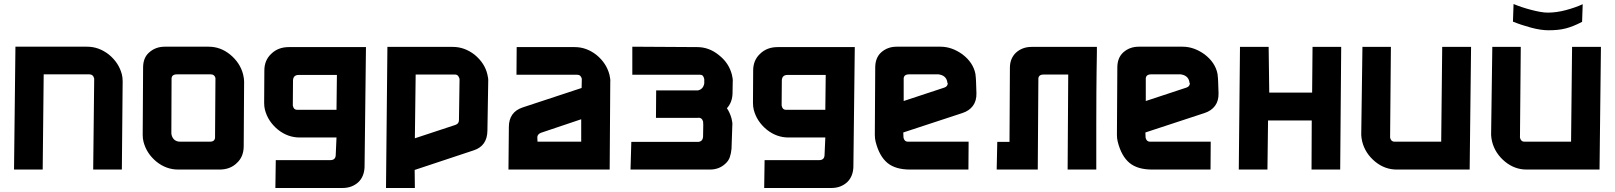

<svg xmlns="http://www.w3.org/2000/svg" viewBox="-20 -846 8058 958"><path d="M198 -475 193 0H50L57 -613H415Q473 -613 523 -574Q573 -533 588 -475Q592 -460 592 -440L588 0H445L450 -453L449 -457Q444 -475 426 -475Z M694 -509Q694 -558 724 -584Q756 -613 802 -613H1021Q1080 -613 1128 -574Q1178 -533 1193 -475Q1198 -453 1198 -440L1196 -117Q1196 -64 1162 -33Q1129 0 1075 0H869Q810 0 761 -39Q711 -80 696 -139Q692 -154 692 -173ZM835 -182Q835 -177 836 -173Q845 -139 880 -139H1027Q1055 -139 1053 -165L1055 -453V-457Q1050 -475 1032 -475H863Q834 -475 836 -449Z M1659 -160H1475Q1416 -160 1367 -199Q1317 -240 1302 -298Q1298 -313 1298 -333L1299 -494Q1299 -546 1334 -578Q1368 -611 1421 -611H1806L1799 -12Q1797 35 1768 63Q1736 92 1689 92H1354L1356 -47H1628Q1653 -47 1655 -70ZM1659 -298 1661 -472H1470Q1444 -472 1442 -446L1441 -320L1442 -316Q1446 -298 1463 -298Z M1913 -612H2239Q2298 -612 2348 -573Q2399 -531 2412 -474Q2417 -455 2416 -439L2412 -194Q2411 -118 2344 -96L2049 2L2050 92H1906ZM2050 -156 2253 -223Q2270 -229 2270 -247L2273 -452Q2271 -460 2266 -467Q2260 -474 2251 -474H2054Z M2883 -453Q2878 -473 2860 -473H2557L2558 -611H2848Q2906 -611 2956 -572Q3006 -531 3021 -473Q3023 -462 3024.5 -453.5Q3026 -445 3025 -438L3022 0H2517L2519 -212Q2519 -287 2588 -310L2882 -407ZM2678 -183Q2660 -175 2661 -159L2662 -139H2880V-251Z M3494 -451Q3492 -461 3487.5 -467Q3483 -473 3472 -473H3135V-613L3459 -611Q3518 -611 3567 -571Q3617 -532 3632 -473Q3634 -463 3635.5 -454.5Q3637 -446 3636 -438L3635 -378Q3633 -334 3607 -306Q3622 -284 3630 -255Q3632 -245 3633.5 -237Q3635 -229 3634 -221L3630 -104Q3628 -81 3621.5 -62Q3615 -43 3599 -29Q3568 0 3522 0H3126L3130 -138H3461Q3486 -138 3488 -164L3489 -224Q3489 -235 3488 -240Q3482 -261 3461 -258H3253L3254 -395H3463Q3489 -401 3494 -430Z M4098 -160H3914Q3855 -160 3806 -199Q3756 -240 3741 -298Q3737 -313 3737 -333L3738 -494Q3738 -546 3773 -578Q3807 -611 3860 -611H4245L4238 -12Q4236 35 4207 63Q4175 92 4128 92H3793L3795 -47H4067Q4092 -47 4094 -70ZM4098 -298 4100 -472H3909Q3883 -472 3881 -446L3880 -320L3881 -316Q3885 -298 3902 -298Z M4813 -139 4812 0H4521Q4448 0 4408 -33Q4367 -67 4349 -139Q4345 -154 4345 -173L4347 -509Q4347 -557 4376 -584Q4408 -613 4454 -613H4673Q4729 -613 4782 -575Q4836 -534 4847 -477Q4848 -466 4849 -457Q4850 -448 4850 -440L4852 -381Q4853 -343 4834.5 -318Q4816 -293 4782 -282L4487 -185L4488 -160L4489 -156Q4494 -139 4510 -139ZM4707 -431Q4707 -437 4706 -440Q4699 -470 4663 -475H4516Q4487 -475 4489 -449V-342L4692 -409Q4710 -415 4709 -434Z M4956 -138H5017L5019 -508Q5019 -554 5049 -583Q5081 -612 5127 -612H5453Q5453 -600 5453 -587.5Q5453 -575 5452.5 -551.5Q5452 -528 5451.5 -489Q5451 -450 5450.5 -385.5Q5450 -321 5450 -227Q5450 -133 5450 0H5307L5310 -474H5187Q5159 -474 5161 -448L5158 0H4953Z M6021 -139 6020 0H5729Q5656 0 5616 -33Q5575 -67 5557 -139Q5553 -154 5553 -173L5555 -509Q5555 -557 5584 -584Q5616 -613 5662 -613H5881Q5937 -613 5990 -575Q6044 -534 6055 -477Q6056 -466 6057 -457Q6058 -448 6058 -440L6060 -381Q6061 -343 6042.5 -318Q6024 -293 5990 -282L5695 -185L5696 -160L5697 -156Q5702 -139 5718 -139ZM5915 -431Q5915 -437 5914 -440Q5907 -470 5871 -475H5724Q5695 -475 5697 -449V-342L5900 -409Q5918 -415 5917 -434Z M6310 -612H6167ZM6524 0 6525 -245H6307L6304 0H6161L6167 -612H6310L6313 -384H6527L6529 -612H6672L6667 0Z M6949 0Q6890 0 6842 -39Q6792 -80 6777 -139Q6775 -149 6773.5 -157Q6772 -165 6772 -173L6778 -612H6920L6916 -160L6917 -156Q6922 -139 6938 -139H7171L7176 -612H7320L7313 0Z M7532 -826Q7551 -818 7573.5 -810.5Q7596 -803 7619 -797Q7642 -791 7663.5 -787Q7685 -783 7703 -783Q7746 -783 7793 -795.5Q7840 -808 7877 -825L7874 -737Q7851 -725 7831 -717Q7811 -709 7791.5 -704Q7772 -699 7751 -697Q7730 -695 7706 -695Q7668 -695 7619.5 -708Q7571 -721 7529 -738ZM7597 0Q7538 0 7490 -39Q7440 -80 7425 -139Q7423 -149 7421.5 -157Q7420 -165 7420 -173L7426 -612H7568L7564 -160L7565 -156Q7570 -139 7586 -139H7819L7824 -612H7968L7961 0Z"/></svg>

Font: Covid19
Style: Regular
Weight: 400
Designer: Peter Wiegel
Foundry: (c) CAT - Ing. Peter Wiegel.  for Rudolf Maass + Partner GmbH
Version: Version 001.000